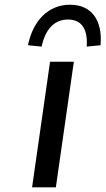

<svg xmlns="http://www.w3.org/2000/svg" viewBox="-20 -804 453 824"><path d="M219.7 0 296.9 -539.1H194.8L117.7 0ZM158.7 -604C174.8 -680.2 214.4 -720.2 272 -720.2C329.6 -720.2 357.4 -680.2 352.1 -604L411.6 -609.9C420.9 -718.3 372.1 -783.7 280.8 -783.7C189.5 -783.7 122.1 -718.3 100.1 -609.9Z"/></svg>

Font: Winston
Style: Italic
Weight: 400
Italic angle: -8.13011°
Designer: Vernon Adams, Kim Jin-seong, David Berlow, Cristiano Sobral
Foundry: The Winston Project Authors
Version: Version 3.004